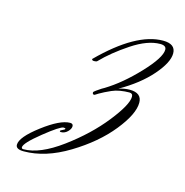

<svg xmlns="http://www.w3.org/2000/svg" viewBox="-66 -583 473 490"><g transform="rotate(15 170.5 -338.5)"><path d="M229 -373Q244 -378 258 -378Q290 -378 290 -352Q290 -322 253 -276Q216 -230 155 -193Q94 -156 37 -156Q16 -156 16 -168Q16 -188 61.5 -222.5Q107 -257 133 -257Q141 -257 141 -250Q141 -243 133.5 -235.5Q126 -228 116 -228Q113 -228 113 -230Q113 -232 119 -234.5Q125 -237 125 -239Q125 -241 120 -241Q111 -241 70.5 -208.5Q30 -176 30 -165Q30 -161 35 -161Q78 -161 135 -203Q192 -245 230 -293Q268 -341 268 -362Q268 -371 259 -371Q247 -371 235 -369Q223 -367 213 -362.5Q203 -358 197 -355Q191 -352 184 -348L176 -343Q175 -342 173 -342Q169 -342 169 -347Q169 -349 175.5 -353.5Q182 -358 188 -362L195 -366Q236 -391 277.5 -435Q319 -479 319 -500Q319 -511 303 -511Q270 -511 228.5 -483.5Q187 -456 159 -427Q157 -425 151 -425Q145 -425 145 -429Q237 -521 308 -521Q341 -521 341 -496Q341 -472 310.5 -437Q280 -402 229 -373Z"/></g></svg>

Font: Herr Von Muellerhoff
Style: Regular
Weight: 400
Designer: Alejandro Paul
Foundry: Alejandro Paul
Version: Version 1.000